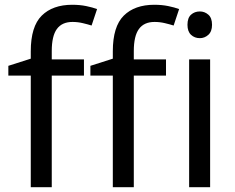

<svg xmlns="http://www.w3.org/2000/svg" viewBox="-20 -785 986 805"><path d="M332 -468H197V0H109V-468H15V-509L109 -539V-570Q109 -674 155 -719.5Q201 -765 283 -765Q315 -765 341.5 -759.5Q368 -754 387 -747L364 -678Q348 -683 327 -688Q306 -693 284 -693Q240 -693 218.5 -663.5Q197 -634 197 -571V-536H332ZM676 -468H541V0H453V-468H359V-509L453 -539V-570Q453 -674 499 -719.5Q545 -765 627 -765Q659 -765 685.5 -759.5Q712 -754 731 -747L708 -678Q692 -683 671 -688Q650 -693 628 -693Q584 -693 562.5 -663.5Q541 -634 541 -571V-536H676ZM818 -737Q838 -737 853.5 -723.5Q869 -710 869 -681Q869 -653 853.5 -639Q838 -625 818 -625Q796 -625 781 -639Q766 -653 766 -681Q766 -710 781 -723.5Q796 -737 818 -737ZM861 -536V0H773V-536Z"/></svg>

Font: TSCustom
Style: Regular
Weight: 400
Designer: Monotype Design Team
Foundry: Monotype Imaging Inc.
Version: Version 2.004; ttfautohint (v1.8.3) -l 8 -r 50 -G 200 -x 14 